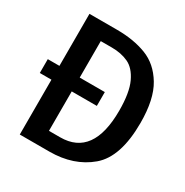

<svg xmlns="http://www.w3.org/2000/svg" viewBox="-163 -842 941 975"><g transform="rotate(30 307.5 -354.0)"><path d="M246.2 -707.7Q343.6 -707.7 418.2 -679.2Q492.8 -650.8 539.5 -573.3Q586.2 -495.9 586.2 -357.4Q586.2 -157.4 493.1 -78.7Q400 0 257.9 0H84.6V-321.5H16.4V-402.6H84.6V-707.7ZM269.2 -90.3Q461.5 -90.3 461.5 -357.4Q461.5 -463.1 434.6 -520.3Q407.7 -577.4 365.6 -596.9Q323.6 -616.4 268.7 -616.4H203.6V-402.6H350.8V-321.5H203.6V-90.3Z"/></g></svg>

Font: Fira Code Fixed Medium
Style: Regular
Weight: 500
Monospace: yes
Designer: Carrois Corporate, Edenspiekermann AG, Nikita Prokopov
Foundry: Carrois Corporate, Edenspiekermann AG, Nikita Prokopov
Version: Version 5.002